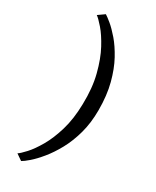

<svg xmlns="http://www.w3.org/2000/svg" viewBox="-252 -897 934 1147"><g transform="rotate(30 215.0 -323.5)"><path d="M363 -311Q363 -223 342.8 -149.8Q322.5 -76.5 290.8 -18.8Q259 39 224.2 81.2Q189.5 123.5 159.8 149.2Q130 175 114 183.5L72 154.5Q88 144.5 118.5 111.2Q149 78 181.5 22Q214 -34 237.5 -113Q261 -192 263 -294.5Q266 -408 243.2 -496.2Q220.5 -584.5 186.8 -647.2Q153 -710 120.2 -747.8Q87.5 -785.5 69.5 -798L114 -829.5Q127.5 -821.5 156.5 -797.8Q185.5 -774 220.8 -733Q256 -692 288.5 -632.5Q321 -573 342 -493Q363 -413 363 -311Z"/></g></svg>

Font: Merriweather
Style: Regular
Weight: 400
Designer: Eben Sorkin
Foundry: Eben Sorkin
Version: Version 2.100; ttfautohint (v1.7.19-72a1) -l 8 -r 50 -G 200 